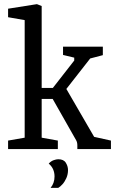

<svg xmlns="http://www.w3.org/2000/svg" viewBox="-20 -719 555 926"><path d="M19 0V-41L99 -55V-622L19 -636V-677L158 -699L181 -690V-295H235L338 -427V-441L284 -454V-494H476V-453L415 -437L300 -290L434 -59L515 -41V0H353V-18Q353 -33 347 -43L234 -242H181V-55L259 -41V0ZM224 187Q243 164 243 132Q243 114 236.5 98.5Q230 83 215 70Q226 58 239 53.5Q252 49 261 49Q287 49 297.5 66Q308 83 308 101Q308 122 300 140Q292 158 281 170Q270 182 261 187Z"/></svg>

Font: Faustina
Style: Regular
Weight: 400
Designer: Alfonso Garcia
Foundry: http://www.omnibus-type.com
Version: Version 1.200